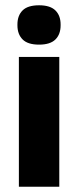

<svg xmlns="http://www.w3.org/2000/svg" viewBox="-20 -707 296 727"><path d="M204.5 0H51.5V-491.5H204.5ZM128 -538Q85 -538 65.5 -557.8Q46 -577.5 46 -611V-614.5Q46 -648 65.5 -667.5Q85 -687 128 -687Q170 -687 189.8 -667.5Q209.5 -648 209.5 -614.5V-611Q209.5 -577 189.8 -557.5Q170 -538 128 -538Z"/></svg>

Font: Anek Devanagari Medium
Style: Bold
Weight: 700
Version: Version 1.003